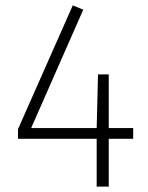

<svg xmlns="http://www.w3.org/2000/svg" viewBox="-20 -695 553 715"><path d="M476 -178H385V0H340V-178H47V-214L251 -675L290 -659L96 -218H340L345 -418H385V-218H476Z"/></svg>

Font: FiraGO ExtraLight
Style: Regular
Weight: 200
Designer: bBox Type
Foundry: bBox Type GmbH
Version: Version 1.001